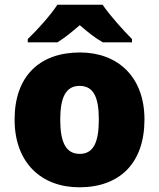

<svg xmlns="http://www.w3.org/2000/svg" viewBox="-20 -786 677 816"><path d="M416 -766H224C194 -720 136 -656 98 -620V-606H224C259 -628 284 -649 319 -679C354 -649 382 -626 417 -606H541V-620C507 -654 447 -720 416 -766ZM594 -278C594 -461 479 -563 320 -563C147 -563 42 -461 42 -278C42 -93 157 10 317 10C489 10 594 -93 594 -278ZM236 -278C236 -372 260 -421 318 -421C378 -421 400 -372 400 -278C400 -183 378 -132 319 -132C259 -132 236 -183 236 -278Z"/></svg>

Font: Noto Sans Gurmukhi Black
Style: Regular
Weight: 900
Designer: Jelle Bosma - Monotype Design Team
Foundry: Monotype Imaging Inc.
Version: Version 2.004